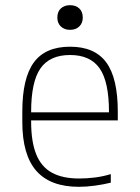

<svg xmlns="http://www.w3.org/2000/svg" viewBox="-20 -710 540 740"><path d="M284 10Q174 10 120 -51.5Q66 -113 66 -240V-280Q66 -409 110.5 -469.5Q155 -530 250 -530Q345 -530 389.5 -469.5Q434 -409 434 -280V-246H83V-277H411L400 -263V-279Q400 -395 364 -446.5Q328 -498 250 -498Q172 -498 136 -446.5Q100 -395 100 -279V-241Q100 -164 119.5 -115.5Q139 -67 180 -44.5Q221 -22 285 -22Q315 -22 346.5 -26Q378 -30 407 -39V-6Q379 1 346 5.5Q313 10 284 10ZM250 -595Q228 -595 214.5 -608Q201 -621 201 -642Q201 -665 214.5 -677.5Q228 -690 250 -690Q272 -690 285.5 -677.5Q299 -665 299 -642Q299 -621 285.5 -608Q272 -595 250 -595Z"/></svg>

Font: M PLUS Code Latin ExtraLight
Style: Regular
Weight: 250
Designer: Coji Morishita
Foundry: UNDERFOREST DESIGN
Version: Version 1.002; ttfautohint (v1.8.3)